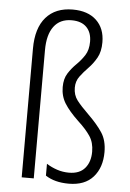

<svg xmlns="http://www.w3.org/2000/svg" viewBox="-55 -806 578 856"><g transform="rotate(5 234.5 -377.5)"><path d="M380 -631Q380 -589 364.5 -561.5Q349 -534 328 -512.5Q307 -491 291 -469.5Q275 -448 275 -419Q275 -386 293 -362.5Q311 -339 344 -307Q387 -265 409.5 -230.5Q432 -196 432 -144Q432 -75 394.5 -32.5Q357 10 285 10Q222 10 181 -17V-70Q203 -56 228.5 -47.5Q254 -39 282 -39Q329 -39 353 -67Q377 -95 377 -141Q377 -182 358 -210.5Q339 -239 303 -272Q262 -311 241.5 -343.5Q221 -376 221 -417Q221 -454 236.5 -478.5Q252 -503 273 -523.5Q294 -544 309.5 -568Q325 -592 325 -629Q325 -670 302 -693.5Q279 -717 235 -717Q183 -717 155.5 -680Q128 -643 128 -574V0H74V-576Q74 -668 116.5 -716.5Q159 -765 236 -765Q304 -765 342 -729Q380 -693 380 -631Z"/></g></svg>

Font: Noto Sans Sinhala Condensed Light
Style: Regular
Weight: 300
Width: 3
Designer: Jelle Bosma - Monotype Design Team
Foundry: Monotype Imaging Inc.
Version: Version 2.006; ttfautohint (v1.8.4.7-5d5b)